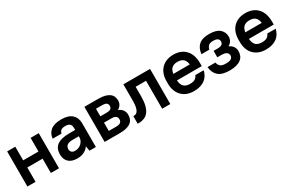

<svg xmlns="http://www.w3.org/2000/svg" viewBox="93 -1434 3544 2368"><g transform="rotate(-30 1865.0 -250.0)"><path d="M399 -204H181V0H65V-500H181V-306H399V-500H515V0H399Z M775 9Q694 9 652 -31Q610 -71 610 -142Q610 -181 622.5 -212.5Q635 -244 662.5 -265.5Q690 -287 733.5 -298.5Q777 -310 840 -310H924V-340Q924 -376 904.5 -394.5Q885 -413 840 -413Q798 -413 779 -397Q760 -381 756 -355H630Q634 -422 684.5 -465.5Q735 -509 840 -509Q940 -509 990 -463Q1040 -417 1040 -340V0H949L937 -69Q911 -31 869.5 -11Q828 9 775 9ZM795 -87Q823 -87 846.5 -96.5Q870 -106 887 -122.5Q904 -139 914 -160Q924 -181 924 -205V-220H840Q780 -220 756 -200Q732 -180 732 -146Q732 -119 748.5 -103Q765 -87 795 -87Z M1165 -500H1360Q1416 -500 1455 -490Q1494 -480 1518.5 -461.5Q1543 -443 1554 -417Q1565 -391 1565 -359Q1565 -329 1550 -303Q1535 -277 1503 -259Q1546 -242 1565.5 -212Q1585 -182 1585 -146Q1585 -112 1574 -85Q1563 -58 1538.5 -39Q1514 -20 1475 -10Q1436 0 1380 0H1165ZM1277 -210V-92H1380Q1426 -92 1444.5 -107.5Q1463 -123 1463 -151Q1463 -179 1444.5 -194.5Q1426 -210 1380 -210ZM1277 -408V-300H1360Q1408 -300 1425.5 -314Q1443 -328 1443 -354Q1443 -380 1425.5 -394Q1408 -408 1360 -408Z M1630 -99H1645Q1658 -99 1671.5 -106.5Q1685 -114 1696 -132.5Q1707 -151 1713.5 -183Q1720 -215 1720 -264V-500H2100V0H1984V-398H1836V-264Q1836 -187 1822.5 -135Q1809 -83 1784.5 -51Q1760 -19 1724.5 -5Q1689 9 1645 9H1630Z M2435 9Q2381 9 2338 -7.5Q2295 -24 2264 -55.5Q2233 -87 2216.5 -132Q2200 -177 2200 -234V-266Q2200 -323 2216.5 -368Q2233 -413 2264 -444.5Q2295 -476 2338 -492.5Q2381 -509 2435 -509Q2544 -509 2607 -442Q2670 -375 2670 -250V-211H2316Q2321 -148 2351 -120.5Q2381 -93 2435 -93Q2488 -93 2512.5 -111.5Q2537 -130 2545 -155H2665Q2657 -120 2640 -90Q2623 -60 2595 -38Q2567 -16 2527 -3.5Q2487 9 2435 9ZM2435 -407Q2384 -407 2355 -382Q2326 -357 2318 -303H2552Q2545 -359 2515.5 -383Q2486 -407 2435 -407Z M2945 -509Q3045 -509 3092.5 -467.5Q3140 -426 3140 -361Q3140 -329 3124.5 -302Q3109 -275 3077 -257Q3116 -240 3135.5 -211Q3155 -182 3155 -145Q3155 -111 3143 -82.5Q3131 -54 3105.5 -34Q3080 -14 3040 -2.5Q3000 9 2945 9Q2835 9 2783.5 -36.5Q2732 -82 2725 -165H2837Q2845 -128 2868 -108.5Q2891 -89 2945 -89Q3000 -89 3021.5 -106Q3043 -123 3043 -149Q3043 -175 3021.5 -192Q3000 -209 2945 -209H2890V-301H2945Q2991 -301 3009.5 -316Q3028 -331 3028 -356Q3028 -381 3009.5 -396Q2991 -411 2945 -411Q2900 -411 2880 -393Q2860 -375 2852 -340H2740Q2748 -421 2796 -465Q2844 -509 2945 -509Z M3460 9Q3406 9 3363 -7.5Q3320 -24 3289 -55.5Q3258 -87 3241.5 -132Q3225 -177 3225 -234V-266Q3225 -323 3241.5 -368Q3258 -413 3289 -444.5Q3320 -476 3363 -492.5Q3406 -509 3460 -509Q3569 -509 3632 -442Q3695 -375 3695 -250V-211H3341Q3346 -148 3376 -120.5Q3406 -93 3460 -93Q3513 -93 3537.5 -111.5Q3562 -130 3570 -155H3690Q3682 -120 3665 -90Q3648 -60 3620 -38Q3592 -16 3552 -3.5Q3512 9 3460 9ZM3460 -407Q3409 -407 3380 -382Q3351 -357 3343 -303H3577Q3570 -359 3540.5 -383Q3511 -407 3460 -407Z"/></g></svg>

Font: PT Root UI Web Bold
Style: Regular
Weight: 700
Designer: Vitaly Kuzmin
Foundry: ParaType Ltd.
Version: Version 1.000W